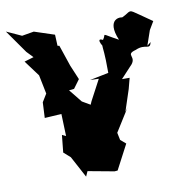

<svg xmlns="http://www.w3.org/2000/svg" viewBox="-94 -634 711 742"><g transform="rotate(-10 261.0 -263.0)"><path d="M506 -417 526 -475 545 -507C465 -562 470 -563 456 -557C417 -531 420 -547 448 -534C423 -553 365 -546 402 -459C331 -497 359 -492 341 -469C305 -488 351 -418 334 -458C335 -424 339 -426 339 -340L265 -325L299 -324L256 -243L240 -206L254 -183L262 -224L219 -249L178 -300L198 -302L223 -336L199 -393L171 -476L164 -477L162 -521L83 -547L36 -539L-23 -566L41 -475L65 -450L28 -439L74 -377L89 -303L70 -272L67 -211L133 -215L136 -128L121 -135L114 -67L140 -44L185 40L194 20L297 39L309 38L360 -59L339 -77L333 -106L390 -197L378 -180L406 -265L417 -307H387L426 -349C464 -384 411 -396 459 -409C501 -428 513 -396 521 -429Z"/></g></svg>

Font: Asimov Aggro
Style: Medium
Weight: 500
Designer: Google
Version: Version 2.000980; 2014